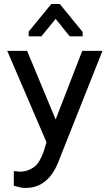

<svg xmlns="http://www.w3.org/2000/svg" viewBox="-20 -800 540 945"><path d="M47.9 42 81.1 44.9Q119.1 43.9 151.4 19.5Q177.7 -2.9 196.3 -58.6L209 -99.6L15.6 -549.8H113.3L253.9 -211.9L384.8 -549.8H484.4L272.5 -16.6Q221.7 125 106.4 125H105.5L86.9 124L47.9 114.3ZM121.1 -621.1V-644.5L232.4 -780.3H274.4L386.7 -642.6V-621.1H323.2L253.9 -707L183.6 -621.1Z"/></svg>

Font: RobotoJAA
Style: Medium
Weight: 500
Version: Version 2.05; 2016-11-05